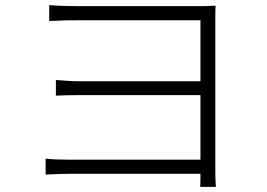

<svg xmlns="http://www.w3.org/2000/svg" viewBox="-20 -710 1040 749"><path d="M286 -686H759Q791 -686 821 -688Q820 -675 820 -638V-34Q820 -13 822 19H761Q762 7 762 -36V-631H286Q229 -631 172 -628V-690Q194 -688 227 -687Q260 -686 286 -686ZM296 -393H795V-339H298Q244 -339 198 -337V-398Q251 -393 296 -393ZM256 -87H796V-32H257Q215 -32 158 -29V-91Q196 -87 256 -87Z"/></svg>

Font: 寒蝉端黑体 Light
Style: Regular
Weight: 300
Designer: ChillDuanSans {Warren2060}; 
Source Han Sans {Ryoko NISHIZUKA 西塚涼子 (kana, bopomofo & ideographs); Paul D. Hunt (Latin, G
Foundry: ChillType&Adobe
Version: Version 1.300;Glyphs 3.3 (3306)